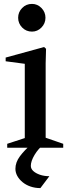

<svg xmlns="http://www.w3.org/2000/svg" viewBox="-20 -757 349 984"><path d="M17 0V-20L121 -54L107 -31V-448L122 -428L9 -443V-462L206 -516L216 -507L214 -433V-32L200 -56L304 -20V0ZM144 -595Q114 -595 93.5 -616Q73 -637 73 -666Q73 -695 93.5 -716Q114 -737 144 -737Q172 -737 192.5 -716Q213 -695 213 -666Q213 -637 192.5 -616Q172 -595 144 -595ZM187 207Q160 207 136.5 199Q113 191 95.5 176.5Q78 162 68.5 144.5Q59 127 59 108Q59 75 82 44Q105 13 143 -20H207Q176 5 157 37Q138 69 138 93Q138 108 150.5 119.5Q163 131 184.5 138.5Q206 146 233 146Z"/></svg>

Font: Wittgenstein Medium
Style: Regular
Weight: 500
Designer: Jörg Drees
Foundry: Jörg Drees
Version: Version 1.500